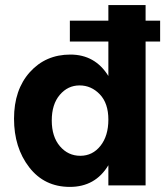

<svg xmlns="http://www.w3.org/2000/svg" viewBox="-20 -727 651 753"><path d="M551 0H405V-79Q354 6 254 6Q154 6 94.5 -71Q35 -148 35 -261.5Q35 -375 97 -444Q159 -513 256 -513Q353 -513 405 -429V-564H254V-646H405V-707H551V-646H608V-564H551ZM292 -392Q246 -392 214.5 -355Q183 -318 183 -254.5Q183 -191 215 -153.5Q247 -116 295 -116Q343 -116 374 -155Q405 -194 405 -258Q405 -322 371.5 -357Q338 -392 292 -392Z"/></svg>

Font: Hind Kochi
Style: Bold
Weight: 700
Designer: Dhruvi Tolia
Foundry: Indian Type Foundry
Version: Version 0.702;PS 1.0;hotconv 1.0.81;makeotf.lib2.5.63406